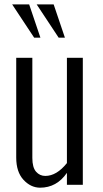

<svg xmlns="http://www.w3.org/2000/svg" viewBox="-20 -851 476 884"><path d="M250 -677.7 148.9 -830.6H227.1L278.8 -677.7ZM137.2 -677.7 36.1 -830.6H114.3L166 -677.7ZM164.1 13.2Q121.1 12.7 87.9 -23.4Q54.7 -59.6 54.7 -125.5V-585H128.9V-124Q128.9 -80.1 146 -60.5Q163.1 -41 188.5 -41Q240.7 -41 288.1 -100.1V-585H361.3V0H288.1V-55.2Q241.2 13.2 164.1 13.2Z"/></svg>

Font: Oswald-Light
Style: Light
Weight: 300
Designer: vernon adams
Foundry: vernon adams
Version: Version ; ttfautohint (v0.92.18-e454-dirty) -l 8 -r 50 -G 20